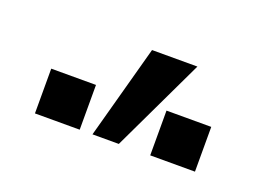

<svg xmlns="http://www.w3.org/2000/svg" viewBox="-49 -984 598 435"><g transform="rotate(20 250.0 -767.0)"><path d="M195.8 -654.3 257.3 -879.9H366.7L259.3 -654.3ZM57.1 -654.3V-762.2H165V-654.3ZM335 -654.3V-762.2H442.9V-654.3Z"/></g></svg>

Font: FORM UDPGothic
Style: Regular
Weight: 400
Foundry: Pronama LLC
Version: Version 1.05101